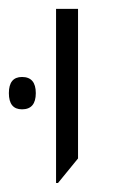

<svg xmlns="http://www.w3.org/2000/svg" viewBox="-44 -650 280 435"><path d="M83 -235.4V-629.9H132.8V-291L87.4 -235.4ZM5.9 -475.6Q37.1 -475.6 37.1 -439Q37.1 -402.3 5.9 -402.3Q-23.9 -402.3 -23.9 -439Q-23.9 -475.6 5.9 -475.6Z"/></svg>

Font: Open Sans Hebrew Light
Style: Regular
Weight: 300
Foundry: Ascender Corporation, Yanek Iontef
Version: Version 2.001;PS 002.001;hotconv 1.0.70;makeotf.lib2.5.58329